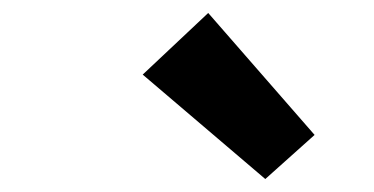

<svg xmlns="http://www.w3.org/2000/svg" viewBox="-20 -850 576 296"><path d="M389 -574 465 -642 301 -830 200 -735Z"/></svg>

Font: Source Sans Pro
Style: Bold Italic
Weight: 700
Italic angle: -11°
Designer: Paul D. Hunt
Foundry: Adobe Systems Incorporated
Version: Version 3.006;hotconv 1.0.111;makeotfexe 2.5.65597